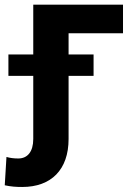

<svg xmlns="http://www.w3.org/2000/svg" viewBox="-78 -565 564 799"><path d="M14.6 213.1C135.3 213.1 207.4 141 207.4 13.5V-249.3H311.4V-338.4H207.4V-426.5H433.9V-545.5H60.4V-338.4H-43V-249.3H60.4V13.5C60.4 66.1 36.6 94.5 -1.8 94.5C-21.3 94.5 -36.6 92.3 -51.1 88.1L-58.2 206C-32.3 211.6 -11.4 213.1 14.6 213.1Z"/></svg>

Font: Inter-Hewn
Style: Bold
Weight: 700
Designer: Rasmus Andersson
Foundry: rsms
Version: Version 3.012;git-f93a4a705